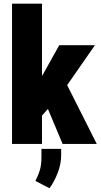

<svg xmlns="http://www.w3.org/2000/svg" viewBox="-20 -770 538 1027"><path d="M204.6 -750.5V0H44.4V-750.5ZM487.8 -528.3 300.8 -259.3 193.4 -139.2 123 -243.7 210.9 -374 296.9 -528.3ZM314.9 0 213.9 -240.7 333 -327.1 497.6 0ZM307.1 26.4V60.1Q307.1 108.9 287.6 157.5Q268.1 206.1 244.6 236.8L169.4 197.8Q183.1 171.9 192.4 142.8Q201.7 113.8 201.7 69.3V26.4Z"/></svg>

Font: Roboto Condensed Black
Style: Regular
Weight: 900
Designer: Christian Robertson
Foundry: Google
Version: Version 3.008; 2023